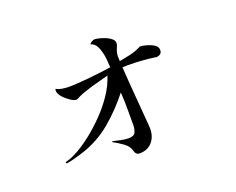

<svg xmlns="http://www.w3.org/2000/svg" viewBox="-103 -745 1206 983"><g transform="rotate(-20 500.0 -253.0)"><path d="M785 -401Q785 -386 775.5 -379.5Q766 -373 755 -373Q749 -373 747 -374Q713 -379 678 -381.5Q643 -384 607 -384Q600 -384 591.5 -384Q583 -384 573 -383Q578 -302 585 -221Q592 -140 598 -59Q598 -55 598.5 -50Q599 -45 599 -40Q599 4 574 32.5Q549 61 506 61Q485 61 479 37Q473 11 445.5 -8.5Q418 -28 395 -40Q392 -42 393.5 -44Q395 -46 397 -45Q415 -41 437.5 -36Q460 -31 479 -31Q509 -31 516.5 -48.5Q524 -66 524 -87V-168Q524 -191 523.5 -214Q523 -237 521 -265Q461 -189 391.5 -131Q322 -73 236 -44Q226 -41 208.5 -35.5Q191 -30 172.5 -25.5Q154 -21 140 -19Q136 -18 134 -22Q132 -26 136 -27Q145 -29 157.5 -33.5Q170 -38 178 -42Q205 -54 233.5 -73Q262 -92 287 -112Q327 -144 367 -185Q407 -226 439 -273.5Q471 -321 486 -370Q464 -364 442 -358Q420 -352 397 -346Q375 -339 353.5 -332Q332 -325 316 -317Q314 -316 311 -314.5Q308 -313 305 -311Q302 -310 299.5 -309Q297 -308 295 -308Q282 -308 262.5 -321.5Q243 -335 232 -347Q224 -355 217.5 -365.5Q211 -376 211 -389Q211 -393 213 -397Q227 -389 245.5 -386Q264 -383 280 -383Q309 -383 332 -385Q355 -387 382 -389Q413 -392 448 -396Q483 -400 514 -405Q513 -422 511.5 -444.5Q510 -467 504 -489Q499 -510 489 -527Q479 -544 459 -550Q464 -558 473 -562.5Q482 -567 487 -567Q496 -567 512.5 -563Q529 -559 546 -552Q563 -545 575 -534.5Q587 -524 587 -511Q587 -501 578.5 -482.5Q570 -464 570 -442Q570 -437 570.5 -431Q571 -425 571 -418Q606 -424 635.5 -431Q665 -438 693 -453Q706 -453 728 -447Q750 -441 767.5 -430Q785 -419 785 -401Z"/></g></svg>

Font: Kaisei Tokumin
Style: Regular
Weight: 400
Designer: Font-Kai, 金井和夫
Foundry: KAZUO KANAI
Version: Version 5.003